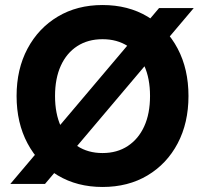

<svg xmlns="http://www.w3.org/2000/svg" viewBox="-20 -732 812 764"><path d="M21 0 613 -700H751L159 0ZM388 12Q287 12 210 -34Q133 -80 89.5 -161.5Q46 -243 46 -350Q46 -457 89.5 -538.5Q133 -620 210 -666Q287 -712 388 -712Q490 -712 567 -666Q644 -620 687 -538.5Q730 -457 730 -350Q730 -243 687 -161.5Q644 -80 567 -34Q490 12 388 12ZM388 -123Q446 -123 488.5 -151Q531 -179 554 -229.5Q577 -280 577 -350Q577 -420 554 -470.5Q531 -521 488.5 -548.5Q446 -576 388 -576Q330 -576 287.5 -548.5Q245 -521 222 -470.5Q199 -420 199 -350Q199 -280 222 -229.5Q245 -179 287.5 -151Q330 -123 388 -123Z"/></svg>

Font: DM Sans 12pt Black
Style: Regular
Weight: 900
Version: Version 4.004;gftools[0.9.30]